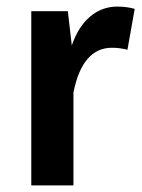

<svg xmlns="http://www.w3.org/2000/svg" viewBox="-20 -563 432 583"><path d="M203 0H75V-529H186L198 -425Q218 -483 254 -513Q290 -543 336 -543Q365 -543 389 -536L367 -412Q343 -418 320 -418Q230 -418 203 -282Z"/></svg>

Font: Trujillo Medium
Style: Regular
Weight: 500
Designer: Fira Sans original fonts by bBox Type GmbH, Carrois Corporate GbR, & Edenspiekermann AG / Changes by Cristiano Sobral
Foundry: Fira Sans original fonts by bBox Type GmbH, Carrois Corporate GbR, & Edenspiekermann AG / Changes by Cristiano Sobral
Version: Version 4.301;October 17, 2021;FontCreator 14.0.0.2814 64-bi